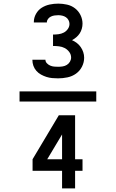

<svg xmlns="http://www.w3.org/2000/svg" viewBox="-20 -873 640 1061"><path d="M301 -440Q285 -440 268.5 -441.5Q252 -443 236.5 -448Q221 -453 206.5 -461Q192 -469 181 -481.5Q170 -494 164.5 -509.5Q159 -525 159 -542V-543H231Q231 -532 239 -523.5Q247 -515 257.5 -510.5Q268 -506 279 -505Q290 -504 301 -504Q314 -504 326.5 -506Q339 -508 349.5 -514.5Q360 -521 366.5 -532Q373 -543 373 -555Q373 -572 362.5 -586Q352 -600 337.5 -607.5Q323 -615 306 -617Q289 -619 273 -619V-682Q288 -682 303.5 -684Q319 -686 332.5 -693Q346 -700 355 -713Q364 -726 364 -741Q364 -752 358.5 -762Q353 -772 344 -778Q335 -784 324 -786.5Q313 -789 302 -789Q291 -789 281 -787.5Q271 -786 261.5 -781.5Q252 -777 245.5 -768.5Q239 -760 239 -750V-749H167V-752Q167 -775 179 -796.5Q191 -818 211 -830.5Q231 -843 254.5 -848Q278 -853 302 -853Q326 -853 350.5 -847.5Q375 -842 394.5 -827Q414 -812 425 -789.5Q436 -767 436 -742Q436 -728 432 -714Q428 -700 420.5 -688.5Q413 -677 402 -667.5Q391 -658 378 -651Q392 -645 404.5 -635.5Q417 -626 426 -613Q435 -600 440 -585Q445 -570 445 -554Q445 -528 433 -504.5Q421 -481 400 -466Q379 -451 353 -445.5Q327 -440 301 -440ZM88 -312V-368H512V-312ZM323 168V71H160V7L305 -236H395V7H436V71H395V168ZM323 7V-130L241 7Z"/></svg>

Font: R Plex Mono
Style: Regular
Weight: 400
Monospace: yes
Designer: Belleve Invis
Foundry: Belleve Invis
Version: Version 31.8.0